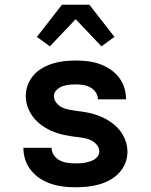

<svg xmlns="http://www.w3.org/2000/svg" viewBox="-20 -784 640 812"><path d="M299 8Q273 8 247.5 5Q222 2 197.5 -6Q173 -14 151 -28Q129 -42 112.5 -62Q96 -82 87.5 -106.5Q79 -131 79 -157V-159H198V-158Q198 -142 208 -127.5Q218 -113 233 -105.5Q248 -98 265 -95.5Q282 -93 299 -93Q309 -93 319.5 -93.5Q330 -94 340 -96Q350 -98 360 -101Q370 -104 379 -109.5Q388 -115 394 -124Q400 -133 400 -143Q400 -159 389.5 -171.5Q379 -184 364.5 -191Q350 -198 334.5 -200.5Q319 -203 304 -205H302Q277 -208 252.5 -213Q228 -218 204.5 -227.5Q181 -237 160 -251.5Q139 -266 123 -285.5Q107 -305 98 -329Q89 -353 89 -379Q89 -403 98 -426Q107 -449 123 -467Q139 -485 160.5 -497Q182 -509 205.5 -516Q229 -523 253 -525.5Q277 -528 301 -528Q326 -528 351 -525Q376 -522 399.5 -514Q423 -506 444.5 -492Q466 -478 481.5 -458.5Q497 -439 505 -415Q513 -391 513 -366V-364H394Q394 -380 385 -393.5Q376 -407 362 -414.5Q348 -422 332.5 -424.5Q317 -427 301 -427Q287 -427 272 -425.5Q257 -424 243.5 -419Q230 -414 219 -403Q208 -392 208 -378Q208 -362 218.5 -349Q229 -336 243 -329.5Q257 -323 273 -320Q289 -317 304 -315H305Q330 -312 355 -307Q380 -302 403 -292.5Q426 -283 447.5 -268.5Q469 -254 485 -234.5Q501 -215 510 -191Q519 -167 519 -142Q519 -117 509.5 -93.5Q500 -70 483 -52Q466 -34 443.5 -22Q421 -10 397 -3.5Q373 3 348.5 5.5Q324 8 299 8ZM191 -588 136 -628 242 -764H358L464 -628L409 -588L300 -703Z"/></svg>

Font: Iosevka Book
Style: Bold
Weight: 700
Designer: Belleve Invis
Foundry: Belleve Invis
Version: Version 28.0.7; ttfautohint (v1.8.3)